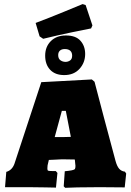

<svg xmlns="http://www.w3.org/2000/svg" viewBox="-20 -892 626 916"><path d="M284 -3 289 -75Q310 -77 322.5 -79.5Q335 -82 337.5 -86Q340 -90 340 -101L339 -110L337 -131Q314 -132 276 -132Q265 -132 237 -130L213 -129L207 -103L206 -89Q206 -80 209 -78Q212 -76 228 -76H246L254 -67L247 3Q234 3 196 2Q158 1 117 1H4L10 -72Q38 -80 49 -111L177 -500L418 -513L431 -502Q444 -453 475.5 -332.5Q507 -212 531 -125Q538 -99 548.5 -87Q559 -75 576 -73L582 -64L575 2L455 1Q395 1 350 2Q305 3 291 4ZM279 -238Q303 -238 318 -239L294 -363H275L241 -238ZM195.5 -626.5Q195.5 -668.8 222.5 -695.8Q249.5 -722.8 294.5 -722.8Q341.3 -722.8 363.8 -697.6Q386.3 -672.4 386.3 -634.6Q386.3 -593.2 359.3 -563.5Q332.3 -533.8 286.4 -533.8Q243.2 -533.8 219.4 -559Q195.5 -584.2 195.5 -626.5ZM324.2 -626.5Q324.2 -641.8 315.2 -649.9Q306.2 -658 289.1 -658Q273.8 -658 265.7 -650.3Q257.6 -642.7 257.6 -629.2Q257.6 -612.1 268.4 -604.4Q279.2 -596.8 292.7 -596.8Q304.4 -596.8 314.3 -603.5Q324.2 -610.3 324.2 -626.5ZM168.9 -718.6 150 -782.5Q219.3 -808.6 286.8 -836.5Q354.3 -864.4 374.1 -872.5L388.5 -868L420.9 -770.8L414.6 -756.4Q394.8 -752.8 325.1 -738.4Q255.3 -724 186 -706.9Z"/></svg>

Font: Alegreya SC Black
Style: Regular
Weight: 900
Designer: Juan Pablo del Peral
Foundry: Huerta Tipografica
Version: Version 2.007; ttfautohint (v1.6)